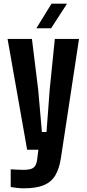

<svg xmlns="http://www.w3.org/2000/svg" viewBox="-20 -811 470 1040"><path d="M127 0 21 -600H153L187 -324L207 -96H232L249 -324L277 -600H408L310 45Q301 103 279.5 139Q258 175 217.5 192Q177 209 108 209Q92 209 73.5 207Q55 205 38 202V106Q51 107 72 108Q93 109 108 109Q147 109 162 97Q177 85 181 55L188 0ZM177 -658 259 -791H343L257 -658Z"/></svg>

Font: Big Shoulders Display ExtraBold
Style: Regular
Weight: 800
Designer: Patric King
Foundry: XO Type Co
Version: Version 1.000; ttfautohint (v1.8.2)